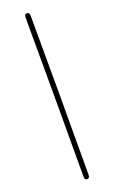

<svg xmlns="http://www.w3.org/2000/svg" viewBox="-165 -770 550 927"><g transform="rotate(-20 110.5 -306.0)"><path d="M98 -306Q98 -339 98 -391Q98 -443 97.8 -502Q97.5 -561 97.5 -617.2Q97.5 -673.5 97.5 -715Q97.5 -732 110 -732Q123.5 -732 123.5 -715Q123.5 -680 123.8 -625.5Q124 -571 124 -510.8Q124 -450.5 124.2 -396Q124.5 -341.5 124.5 -306Q124.5 -270 124.2 -215.2Q124 -160.5 124 -100.2Q124 -40 123.8 14.2Q123.5 68.5 123.5 103.5Q123.5 120.5 110 120.5Q97.5 120.5 97.5 103.5Q97.5 62 97.5 5.8Q97.5 -50.5 97.8 -109.8Q98 -169 98 -220.8Q98 -272.5 98 -306Z"/></g></svg>

Font: Fraunces 144pt SuperSoft Thin
Style: Regular
Weight: 100
Version: Version 1.000;[0bf87f6ff]